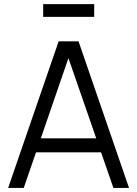

<svg xmlns="http://www.w3.org/2000/svg" viewBox="-20 -923 674 943"><path d="M192 -840V-902.7H442.7V-840ZM20 0 268 -720H365.7L613.7 0H537L301.7 -679H330.3L96.7 0ZM130.7 -174.7V-243.7H502.7V-174.7Z"/></svg>

Font: Hauora
Style: Regular
Weight: 400
Designer: Wayne Shih
Foundry: WCYS
Version: Version 1.001